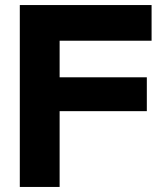

<svg xmlns="http://www.w3.org/2000/svg" viewBox="-20 -740 636 760"><path d="M58.4 -720H580V-578.8H216V-434H561.2V-300H216V0H58.4Z"/></svg>

Font: Aspekta Variable
Style: Regular
Weight: 400
Designer: Ivo Dolenc
Version: Version 2.100